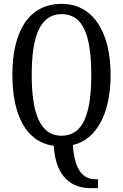

<svg xmlns="http://www.w3.org/2000/svg" viewBox="-20 -745 637 993"><path d="M446 228H487V182H474C412 182 366 140 357 5C482 -24 552 -162 552 -358C552 -580 461 -725 299 -725C127 -725 44 -580 44 -359C44 -151 114 -10 258 9C268 180 360 228 446 228ZM298 -43C187 -43 144 -160 144 -358C144 -557 187 -672 299 -672C412 -672 452 -557 452 -358C452 -160 412 -43 298 -43Z"/></svg>

Font: Noto Serif Armenian ExtraCondensed
Style: Regular
Weight: 400
Width: 2
Designer: Monotype Design Team
Foundry: Monotype Imaging Inc.
Version: Version 2.008